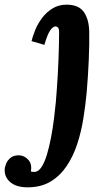

<svg xmlns="http://www.w3.org/2000/svg" viewBox="-128 -531 471 822"><path d="M157 -511Q209 -511 231 -479.5Q253 -448 254 -395Q255 -344 252 -273.5Q249 -203 243 -134Q238 -81 229 -24.5Q220 32 203 84.5Q186 137 158 179Q130 221 89 246Q48 271 -10 271Q-56 271 -82 250.5Q-108 230 -108 197Q-108 185 -102 170Q-96 155 -82 144Q-68 133 -45 134Q-23 135 -6.5 153.5Q10 172 4 203Q8 205 19 205Q36 205 49.5 184.5Q63 164 73 130.5Q83 97 90.5 57.5Q98 18 103 -21.5Q108 -61 111 -93.5Q114 -126 115 -145Q120 -211 122.5 -278.5Q125 -346 125 -392Q125 -409 120 -413.5Q115 -418 110 -418Q99 -418 87 -401Q75 -384 62 -339L7 -355Q12 -376 23 -403Q34 -430 52.5 -454.5Q71 -479 97 -495Q123 -511 157 -511Z"/></svg>

Font: Lora
Style: Bold Italic
Weight: 700
Italic angle: -3°
Designer: Olga Karpushina, Alexei Vanyashin (Cyrillic)
Foundry: Cyreal
Version: Version 3.004